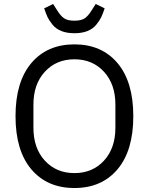

<svg xmlns="http://www.w3.org/2000/svg" viewBox="-20 -933 748 965"><path d="M202 -891 247 -913 268 -880Q284 -854 301.5 -841.5Q319 -829 354 -829Q389 -829 406.5 -841.5Q424 -854 440 -880L461 -913L506 -891Q497 -864 489 -847Q481 -830 464 -809Q447 -788 419.5 -777Q392 -766 354 -766Q316 -766 288.5 -777Q261 -788 244 -809Q227 -830 219 -847Q211 -864 202 -891ZM570.5 -82Q491 12 354 12Q217 12 137.5 -82Q58 -176 58 -349Q58 -522 137.5 -616Q217 -710 354 -710Q491 -710 570.5 -616Q650 -522 650 -349Q650 -176 570.5 -82ZM560 -291V-407Q560 -510 502.5 -572.5Q445 -635 354 -635Q263 -635 205.5 -572.5Q148 -510 148 -407V-291Q148 -188 205.5 -125.5Q263 -63 354 -63Q445 -63 502.5 -125.5Q560 -188 560 -291Z"/></svg>

Font: Aneliza
Style: Regular
Weight: 400
Designer: Mike Abbink, Paul van der Laan, Pieter van Rosmalen
Foundry: Bold Monday
Version: Version 3.0